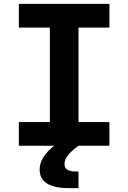

<svg xmlns="http://www.w3.org/2000/svg" viewBox="-20 -750 660 988"><path d="M384 0H543V-122H384V-608H543V-730H77V-608H236.5V-122H77V0H258C207.5 42 184 79.5 184 122.5C184 170.5 213 218 333.5 218H384V132.5H369.5C326 132.5 312 116.5 312 93.5C312 67.5 330 39 384 0Z"/></svg>

Font: Monaspace Neon
Style: Bold
Weight: 700
Designer: Riley Cran & the Lettermatic Team
Foundry: Lettermatic
Version: Version 1.200 (Monaspace Neon)